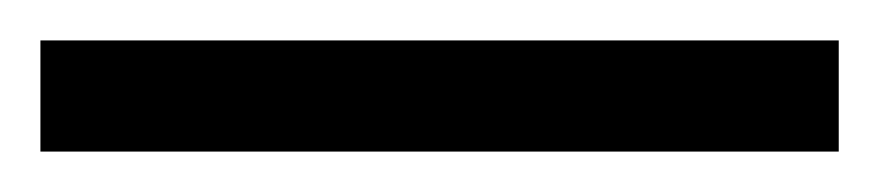

<svg xmlns="http://www.w3.org/2000/svg" viewBox="-24 -835 435 95"><path d="M-4 -760H391V-815H-4Z"/></svg>

Font: Noto Serif Armenian Condensed Light
Style: Regular
Weight: 300
Width: 3
Designer: Monotype Design Team
Foundry: Monotype Imaging Inc.
Version: Version 2.008